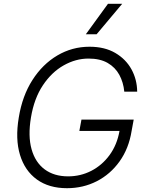

<svg xmlns="http://www.w3.org/2000/svg" viewBox="-20 -984 781 1014"><path d="M636.4 -500Q631.7 -549 610.3 -588.6Q588.8 -628.2 548.7 -651.5Q508.5 -674.7 447.4 -674.7Q380 -674.7 316.4 -638.8Q252.8 -603 206.5 -533.6Q160.2 -464.1 143.5 -363.6Q127.1 -265.6 146.7 -196Q166.2 -126.4 215.9 -89.5Q265.6 -52.6 339.8 -52.6Q405.5 -52.6 462.4 -81.9Q519.2 -111.2 558.6 -165Q598 -218.8 611.2 -292.6H399.1L410.2 -352.3H686.1L675.1 -292.6Q660.2 -199.6 611.5 -131.6Q562.9 -63.6 490.9 -26.8Q419 9.9 333.8 9.9Q238.6 9.9 174.9 -36Q111.2 -82 85.6 -166Q60 -250 79.2 -363.6Q97.7 -477.6 151.3 -561.4Q204.9 -645.2 283 -691.2Q361.2 -737.2 452.8 -737.2Q532.7 -737.2 588.6 -704.5Q644.5 -671.9 674.2 -618.1Q703.8 -564.3 704.5 -500ZM433.2 -802.9 550.4 -964.1H625.4L490.1 -802.9Z"/></svg>

Font: Inter Light  BETA
Style: Italic
Weight: 300
Italic angle: 9.39999°
Designer: Rasmus Andersson
Foundry: rsms
Version: Version 3.011;git-f93a4a705